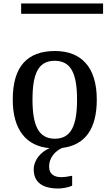

<svg xmlns="http://www.w3.org/2000/svg" viewBox="-20 -839 627 1099"><path d="M101 -819V-760H570V-819ZM295 -547C135 -547 53 -457 53 -269C53 -93 133 -2 264 9C214 30 173 77 173 130C173 206 225 240 314 240C335 240 372 234 393 224V167C369 172 348 175 330 175C290 175 261 157 261 115C261 61 298 25 335 8C466 -8 534 -99 534 -269C534 -457 443 -547 295 -547ZM294 -45C200 -45 166 -122 166 -269C166 -417 199 -491 293 -491C387 -491 421 -417 421 -269C421 -122 388 -45 294 -45Z"/></svg>

Font: Noto Serif Thai Medium
Style: Regular
Weight: 500
Designer: Monotype Design Team
Foundry: Monotype Imaging Inc.
Version: Version 1.901;PS 001.901;hotconv 1.0.88;makeotf.lib2.5.64775